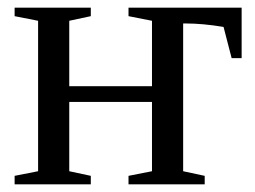

<svg xmlns="http://www.w3.org/2000/svg" viewBox="-20 -479 663 499"><path d="M608 -328H582L561 -409Q507 -418 463 -418H456V-34L512 -22V0H314V-22L375 -34V-214H160V-34L216 -22V0H18V-22L79 -34V-425L18 -437V-459H216V-437L160 -425V-255H375V-425L314 -437V-459H608Z"/></svg>

Font: Libra Serif Modern
Style: Regular
Weight: 400
Designer: Stefan Peev, Context Ltd
Foundry: Stefan Peev, Context Ltd
Version: Version 1.000